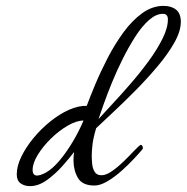

<svg xmlns="http://www.w3.org/2000/svg" viewBox="-20 -632 635 653"><path d="M82 1Q63 1 50 -8.5Q37 -18 37 -39Q37 -67 52.5 -99Q68 -131 93.5 -162Q119 -193 150.5 -218.5Q182 -244 214.5 -258.5Q247 -273 275 -272Q286 -302 304 -345Q322 -388 346 -434.5Q370 -481 399.5 -521.5Q429 -562 463.5 -587Q498 -612 536 -612Q563 -612 579 -599Q595 -586 595 -558Q595 -526 573 -487Q551 -448 516 -406.5Q481 -365 441.5 -325Q402 -285 366 -251.5Q330 -218 307 -196Q297 -162 294.5 -140Q292 -118 292 -102Q292 -90 293.5 -74.5Q295 -59 302 -47.5Q309 -36 325 -36Q341 -36 361 -50Q381 -64 401 -83.5Q421 -103 436 -119Q451 -135 458 -139H460Q463 -139 465 -133.5Q467 -128 465 -125Q456 -114 437 -93.5Q418 -73 394 -51.5Q370 -30 345.5 -15.5Q321 -1 301 -1Q260 -1 245 -27Q230 -53 230 -86Q230 -94 230.5 -101Q231 -108 232 -115Q216 -94 192 -67Q168 -40 139.5 -19.5Q111 1 82 1ZM315 -227Q332 -246 361 -277Q390 -308 423 -346Q456 -384 485 -423.5Q514 -463 532.5 -500Q551 -537 551 -566Q551 -585 534 -585Q511 -585 487 -564Q463 -543 440.5 -508Q418 -473 397.5 -432Q377 -391 360.5 -350.5Q344 -310 332.5 -277.5Q321 -245 315 -227ZM136 -45Q159 -58 182.5 -86Q206 -114 227.5 -150Q249 -186 264 -222Q240 -222 210 -204.5Q180 -187 153 -160.5Q126 -134 108.5 -105.5Q91 -77 91 -54Q91 -35 106 -35Q117 -35 136 -45Z"/></svg>

Font: Corinthia
Style: Bold
Weight: 700
Designer: Robert E. Leuschke
Foundry: Robert E. Leuschke
Version: Version 1.013; ttfautohint (v1.8.3)